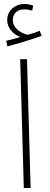

<svg xmlns="http://www.w3.org/2000/svg" viewBox="-20 -940 249 960"><path d="M17 -708C70 -722 140 -743 188 -761L179 -786C161 -779 141 -772 118 -766C80 -775 44 -802 44 -840C44 -868 62 -893 101 -893C115 -893 128 -891 141 -887L146 -912C133 -917 117 -920 101 -920C59 -920 16 -891 16 -839C16 -803 43 -769 81 -755C65 -750 42 -743 11 -736ZM99 0H133L115 -644H81Z"/></svg>

Font: Noto Sans Arabic UI Cn XLt
Style: Regular
Weight: 200
Width: 3
Designer: Monotype Design Team, Nadine Chahine and Nizar Qandah
Foundry: Monotype Imaging Inc.
Version: Version 2.010